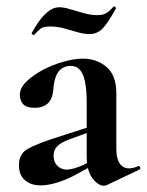

<svg xmlns="http://www.w3.org/2000/svg" viewBox="-20 -581 465 609"><path d="M319 6Q315 8 309 8Q291 8 273 -16Q255 -40 255 -85V-255Q255 -294 250 -320Q245 -346 234 -359Q223 -372 204 -372Q189 -372 177 -364.5Q165 -357 158 -340.5Q151 -324 149 -295Q146 -266 131 -252.5Q116 -239 90 -239Q65 -239 54 -250Q43 -261 43 -280Q43 -302 64 -322.5Q85 -343 116.5 -359.5Q148 -376 182 -385.5Q216 -395 243 -395Q287 -395 318 -368.5Q349 -342 349 -285V-108Q349 -79 359.5 -63Q370 -47 389 -47Q403 -47 418 -54Q422 -56 424.5 -50.5Q427 -45 422 -43ZM109 7Q78 7 59 -9.5Q40 -26 40 -57Q40 -93 67.5 -108.5Q95 -124 153 -143L265 -179L269 -164L200 -139Q173 -129 161.5 -117Q150 -105 150 -88Q150 -67 162 -55Q174 -43 192 -43Q200 -43 213.5 -46.5Q227 -50 243 -57L298 -87L299 -70L213 -23Q188 -10 160 -1.5Q132 7 109 7ZM289 -533Q306 -533 316.5 -539Q327 -545 340 -560Q342 -562 345.5 -559Q349 -556 347 -553Q320 -504 303.5 -488.5Q287 -473 264 -473Q246 -473 225.5 -479Q205 -485 183.5 -491Q162 -497 139 -497Q117 -497 108.5 -490Q100 -483 88 -470Q86 -469 82.5 -472Q79 -475 81 -477Q89 -492 102 -511Q115 -530 132 -544Q149 -558 168 -558Q182 -558 202 -552Q222 -546 245 -539.5Q268 -533 289 -533Z"/></svg>

Font: Cormorant Light
Style: Bold
Weight: 700
Version: Version 4.000